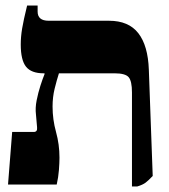

<svg xmlns="http://www.w3.org/2000/svg" viewBox="-20 -667 612 694"><path d="M9 0 24 -190H102Q116 -190 114 -207L110 -253Q107 -277 112.5 -304.5Q118 -332 126 -357Q134 -382 141 -399V-402H138Q93 -402 74 -426Q55 -450 55 -506Q55 -534 60 -564Q65 -594 78 -647H116V-625Q116 -592 156 -592H374Q445 -592 480 -547Q515 -502 518 -415L532 -31Q517 -15 506.5 -7Q496 1 476 7H457V-333Q457 -374 445 -388Q433 -402 394 -402H193Q185 -377 177.5 -346.5Q170 -316 170 -282Q170 -235 182.5 -190Q195 -145 195 -97Q195 -79 193 -52.5Q191 -26 185 0Z"/></svg>

Font: Noto Serif Hebrew SemiCondensed Black
Style: Regular
Weight: 900
Width: 4
Designer: Monotype Design Team
Foundry: Monotype Imaging Inc.
Version: Version 2.004; ttfautohint (v1.8.4.7-5d5b)